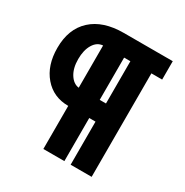

<svg xmlns="http://www.w3.org/2000/svg" viewBox="-179 -854 1038 1078"><g transform="rotate(30 339.5 -315.0)"><path d="M315.9 -710H632.8V-590.8H563V80.1H426.8V-199.2H386.2V80.1H250V-199.2Q153.3 -199.2 93.8 -268.6Q34.2 -337.9 34.2 -451.2Q34.2 -574.2 108.2 -642.1Q182.1 -710 315.9 -710ZM250 -316.9V-590.8Q211.9 -587.9 189.5 -550.5Q167 -513.2 167 -455.1Q167 -396.5 190.7 -358.9Q214.4 -321.3 250 -316.9ZM426.8 -590.8H386.2V-316.9H426.8Z"/></g></svg>

Font: Rawline ExtraBold
Style: Regular
Weight: 800
Designer: Matt McInerney, Pablo Impallari, Rodrigo Fuenzalida
Foundry: Matt McInerney, Pablo Impallari, Rodrigo Fuenzalida
Version: Version 4.020;PS 004.020;hotconv 1.0.88;makeotf.lib2.5.64775